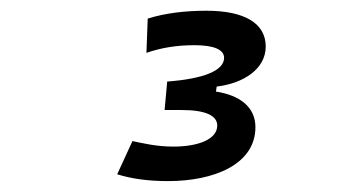

<svg xmlns="http://www.w3.org/2000/svg" viewBox="-20 -723 626 356"><path d="M291.5 -387.2C376.5 -387.2 453.6 -418 453.6 -487.3C453.6 -523.9 425.3 -546.4 380.4 -553.2L381.8 -562.5C431.6 -568.4 472.7 -595.2 472.7 -636.7C472.7 -679.7 433.6 -703.1 362.8 -703.1C323.2 -703.1 286.1 -698.7 253.9 -688.5L251.5 -625C278.3 -634.3 307.1 -639.2 340.3 -639.2C377 -639.2 395.5 -630.9 395.5 -615.7C395.5 -591.8 356.4 -576.7 290 -571.8L285.2 -519H316.9C360.8 -519 382.8 -508.8 382.8 -490.2C382.8 -464.4 346.7 -451.2 301.8 -451.2C269.5 -451.2 244.6 -457.5 225.6 -461.4L197.3 -399.9C221.7 -392.1 252.9 -387.2 291.5 -387.2Z"/></svg>

Font: Cascadia Mono NF SemiLight
Style: Italic
Weight: 350
Italic angle: -10°
Monospace: yes
Designer: Aaron Bell
Foundry: Saja Typeworks
Version: Version 2404.023